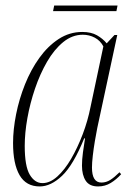

<svg xmlns="http://www.w3.org/2000/svg" viewBox="-20 -661 478 691"><path d="M123 10Q74 10 50.5 -30.5Q27 -71 27 -146Q27 -195 38 -250Q49 -305 70 -357.5Q91 -410 121.5 -452.5Q152 -495 191 -520.5Q230 -546 276 -546Q308 -546 329 -534Q350 -522 364 -505L392 -535H402L330 -200Q326 -180 321.5 -153.5Q317 -127 314 -101Q311 -75 311 -58Q311 -4 345 -4Q362 -4 377 -13.5Q392 -23 410 -41L416 -34Q399 -15 378.5 -2.5Q358 10 333 10Q302 10 288.5 -10.5Q275 -31 275 -65Q275 -86 278.5 -112.5Q282 -139 286 -163H283Q244 -67 203.5 -28.5Q163 10 123 10ZM133 -2Q160 -2 186.5 -26Q213 -50 236 -89.5Q259 -129 277.5 -177.5Q296 -226 306 -277L352 -494Q341 -515 321 -525.5Q301 -536 278 -536Q240 -536 207.5 -509.5Q175 -483 149.5 -439Q124 -395 106 -342Q88 -289 78.5 -235.5Q69 -182 69 -136Q69 -63 87 -32.5Q105 -2 133 -2ZM171 -621 175 -641H403L399 -621Z"/></svg>

Font: Noto Serif Display Condensed ExtraLight
Style: Italic
Weight: 200
Width: 3
Italic angle: -12°
Designer: Monotype Design Team
Foundry: Monotype Imaging Inc.
Version: Version 2.009